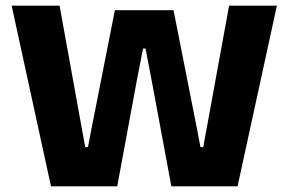

<svg xmlns="http://www.w3.org/2000/svg" viewBox="-20 -659 1020 679"><path d="M160.3 0 21.2 -639H190.7L270 -201L281.4 -138.8H291.1L303 -201L386.3 -623H593.7L677.1 -200.8L688.9 -138.8H698.8L710 -200.1L790.2 -639H959.2L820.1 0H586L516.2 -375.1L494.7 -487.3H485.9L464 -375.1L394.6 0Z"/></svg>

Font: Anek Gurmukhi Medium SemiExpanded
Style: Regular
Weight: 500
Width: 6
Version: Version 1.003